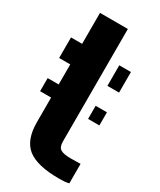

<svg xmlns="http://www.w3.org/2000/svg" viewBox="-198 -837 762 913"><g transform="rotate(30 183.0 -380.0)"><path d="M270 -305V-377H332V-305ZM6.5 -305V-377H76V-305ZM6 -487V-600H67V-770H220V-152Q220 -121.5 236.5 -111.2Q253 -101 292 -101Q305.5 -101 318 -101.5Q330.5 -102 346 -102V5Q334 8 321 9Q308 10 292 10Q171.5 10 119.2 -31.2Q67 -72.5 67 -170V-487ZM271 -487V-600H335V-487Z"/></g></svg>

Font: Big Shoulders Stencil Text Thin Black
Style: Regular
Weight: 900
Version: Version 2.001